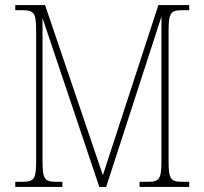

<svg xmlns="http://www.w3.org/2000/svg" viewBox="-20 -734 803 754"><path d="M40 0H225V-20H203C153 -20 147 -31 147 -108V-663L370 0H397L614 -669V-108C614 -31 608 -20 558 -20H528V0H723V-20H698C648 -20 642 -31 642 -108V-606C642 -683 648 -694 698 -694H723V-714H602L384 -46L157 -714H40V-694H66C116 -694 122 -683 122 -606V-108C122 -31 116 -20 66 -20H40Z"/></svg>

Font: Noto Serif Devanagari Condensed Thin
Style: Regular
Weight: 100
Width: 3
Designer: Universal Thirst, Indian Type Foundry and the Monotype Design Team
Foundry: Monotype Imaging Inc.
Version: Version 2.004